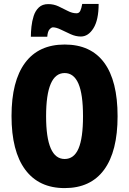

<svg xmlns="http://www.w3.org/2000/svg" viewBox="-20 -953 661 983"><path d="M582 -358Q582 -178 513 -84Q444 10 311 10Q179 10 109 -84.5Q39 -179 39 -359Q39 -538 108.5 -631.5Q178 -725 311 -725Q445 -725 513.5 -632Q582 -539 582 -358ZM216 -358Q216 -139 311 -139Q359 -139 382 -192.5Q405 -246 405 -358Q405 -471 381.5 -525Q358 -579 311 -579Q216 -579 216 -358ZM138 -765Q138 -788 141 -816.5Q144 -845 152.5 -871.5Q161 -898 179 -915Q197 -932 227 -932Q255 -932 279.5 -920.5Q304 -909 327 -897Q350 -885 372 -885Q385 -885 391 -897.5Q397 -910 401 -933H485Q485 -851 458.5 -808.5Q432 -766 394 -766Q368 -766 341.5 -778Q315 -790 291.5 -801.5Q268 -813 251 -813Q243 -813 233.5 -802.5Q224 -792 222 -765Z"/></svg>

Font: Noto Sans Sinhala ExtraCondensed Black
Style: Regular
Weight: 900
Width: 2
Designer: Jelle Bosma - Monotype Design Team
Foundry: Monotype Imaging Inc.
Version: Version 2.006; ttfautohint (v1.8.4.7-5d5b)